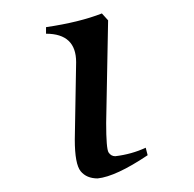

<svg xmlns="http://www.w3.org/2000/svg" viewBox="-20 16 290 287"><path d="M126 282.7Q109.4 282.7 100.6 272Q91.8 261.2 91.8 224.6L93.8 108.9Q93.8 66.4 48.8 66.4V56.6Q98.6 49.3 132.3 36.1L141.6 46.4L138.7 199.7Q138.7 238.3 142.3 243.9Q146 249.5 152.3 249.5Q176.8 246.6 197.8 236.8L200.7 248Q153.3 279.8 126 282.7Z"/></svg>

Font: Almanac
Style: Regular
Weight: 400
Designer: Eden's Almanac
Version: Version 3.501;March 28, 2021;FontCreator 13.0.0.2683 64-bit